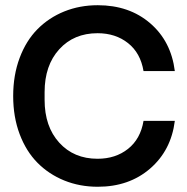

<svg xmlns="http://www.w3.org/2000/svg" viewBox="-20 -710 721 740"><path d="M356.9 9.8Q287.1 9.8 227.5 -14.4Q168 -38.6 124.3 -82.8Q80.6 -127 55.7 -193.1Q30.8 -259.3 30.8 -339.8Q30.8 -420.4 55.7 -486.8Q80.6 -553.2 124.3 -597.4Q168 -641.6 227.5 -665.8Q287.1 -689.9 356.9 -689.9Q478 -689.9 558.8 -620.4Q639.6 -550.8 653.8 -436H533.2Q521.5 -505.9 473.4 -543.9Q425.3 -582 356 -582Q264.6 -582 208.3 -520Q151.9 -458 151.9 -355V-325.2Q151.9 -222.2 208.3 -160.2Q264.6 -98.1 356 -98.1Q425.3 -98.1 473.4 -136.2Q521.5 -174.3 533.2 -244.1H653.8Q639.6 -130.4 558.6 -60.3Q477.5 9.8 356.9 9.8Z"/></svg>

Font: TASA Orbiter Display SemiBold
Style: Regular
Weight: 600
Designer: Weizhong Zhang
Version: Version 1.000;Glyphs 3.1.2 (3151)